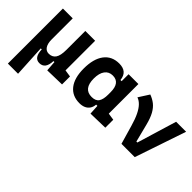

<svg xmlns="http://www.w3.org/2000/svg" viewBox="-37 -1067 1831 1831"><g transform="rotate(45 879.0 -151.0)"><path d="M273.9 9.8Q201.7 9.8 198.2 -99.6H166.5L65.4 -175.8V-517.6H197.8V-234.4Q197.8 -178.2 218 -147.7Q238.3 -117.2 273.9 -117.2Q320.3 -117.2 344 -150.9Q367.7 -184.6 367.7 -263.7L390.1 -99.6H356Q354 -44.9 333.7 -17.6Q313.5 9.8 273.9 9.8ZM65.4 224.6V-210L184.1 -115.7L202.6 224.6ZM376.5 4.9 367.7 -119.1V-234.4H500V-118.2L571.3 -107.4V0ZM367.7 -146.5V-517.6H500V-175.8Z M814.5 9.8Q717.3 9.8 663.6 -58.3Q609.9 -126.5 609.9 -253.9Q609.9 -384.3 663.8 -455.8Q717.8 -527.3 816.4 -527.3Q870.6 -527.3 900.4 -501.7Q930.2 -476.1 935.5 -423.8H981.4L951.2 -274.9Q951.2 -338.9 927 -370.8Q902.8 -402.8 854 -402.8Q802.2 -402.8 773.7 -364Q745.1 -325.2 745.1 -253.9Q745.1 -114.7 855 -114.7Q908.7 -114.7 929.9 -146.7Q951.2 -178.7 951.2 -242.7V-267.1L986.3 -93.8H937.5Q934.6 -59.6 918.5 -36.4Q902.3 -13.2 876 -1.7Q849.6 9.8 814.5 9.8ZM960 4.9 951.2 -151.9V-254.4H1083.5V-118.2L1154.8 -107.4V0ZM951.2 -211.4V-517.6H1083.5V-212.4Z M1372.6 0 1454.1 -116.2H1470.7L1592.3 -517.6H1727.1L1551.8 0ZM1372.6 0 1317.4 -190.4Q1297.4 -260.7 1274.2 -308.1Q1251 -355.5 1224.1 -383.3Q1197.3 -411.1 1166.5 -421.4L1234.4 -527.3Q1276.9 -511.7 1309.8 -486.1Q1342.8 -460.4 1367.9 -415.8Q1393.1 -371.1 1411.6 -297.9L1477.5 -38.6Z"/></g></svg>

Font: Cascadia Code
Style: Regular
Weight: 400
Monospace: yes
Designer: Aaron Bell
Foundry: Saja Typeworks
Version: Version 2106.017